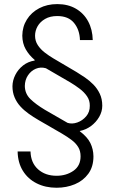

<svg xmlns="http://www.w3.org/2000/svg" viewBox="-20 -757 553 925"><path d="M426.8 -564H365.2Q363.8 -613.3 336.7 -646.5Q309.6 -679.7 255.9 -679.7Q221.2 -679.7 197.3 -665.8Q173.3 -651.9 161.1 -630.4Q148.9 -608.9 148.9 -585Q148.9 -559.6 162.1 -539.6Q175.3 -519.5 195.6 -503.9Q215.8 -488.3 237.3 -475.6L349.1 -409.7Q367.7 -398.4 389.2 -383.8Q410.6 -369.1 429.7 -349.9Q448.7 -330.6 460.7 -305.4Q472.7 -280.3 472.7 -247.6Q472.7 -219.7 457.8 -193.8Q442.9 -168 418.5 -149.9Q394 -131.8 364.7 -126V-124.5Q400.9 -97.2 415.3 -67.9Q429.7 -38.6 430.2 -3.9Q430.2 46.4 405.5 80.1Q380.9 113.8 340.6 130.6Q300.3 147.5 252.4 147.5Q198.7 147.5 156.5 126.2Q114.3 105 90.1 65.7Q65.9 26.4 64.9 -27.3H127Q128.4 27.3 163.3 58.6Q198.2 89.8 252.4 89.8Q299.3 89.8 333.7 65.9Q368.2 42 368.2 -3.9Q368.2 -29.8 356.9 -48.3Q345.7 -66.9 325.4 -82.3Q305.2 -97.7 277.8 -113.8L165.5 -178.7Q141.1 -192.9 118.4 -209Q95.7 -225.1 78.1 -244.4Q60.5 -263.7 50.3 -287.8Q40 -312 40 -341.8Q40.5 -370.1 54 -396.5Q67.4 -422.9 91.3 -441.7Q115.2 -460.4 147 -465.3V-468.3Q119.6 -491.7 103.8 -519.8Q87.9 -547.9 87.4 -585Q87.9 -628.4 109.4 -662.8Q130.9 -697.3 168.9 -717.3Q207 -737.3 255.9 -737.3Q307.6 -737.3 345.7 -715.1Q383.8 -692.9 404.8 -653.8Q425.8 -614.7 426.8 -564ZM412.6 -247.6Q413.1 -272.9 399.2 -293.2Q385.3 -313.5 363.5 -329.8Q341.8 -346.2 318.8 -359.9L201.2 -428.2Q175.8 -435.5 152.6 -425.8Q129.4 -416 114.7 -394Q100.1 -372.1 99.6 -342.8Q100.1 -305.7 126.2 -280Q152.3 -254.4 196.3 -228L305.7 -165Q327.6 -158.2 352.5 -167Q377.4 -175.8 395.3 -196.8Q413.1 -217.8 412.6 -247.6Z"/></svg>

Font: Inter Tight Light
Style: Regular
Weight: 300
Designer: Rasmus Andersson
Foundry: rsms
Version: Version 3.004